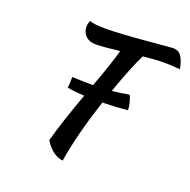

<svg xmlns="http://www.w3.org/2000/svg" viewBox="-142 -877 1090 1099"><g transform="rotate(20 403.0 -327.0)"><path d="M303.2 -606Q264.6 -606 242.4 -627.9Q220.2 -649.9 220.2 -683.1Q220.2 -703.6 229 -721.2Q253.4 -710 327.1 -710Q408.7 -710 565.9 -723.9Q723.1 -737.8 728 -737.8Q762.2 -737.8 779.5 -712.6Q796.9 -687.5 806.2 -637.2Q749 -642.1 710.9 -642.1Q655.8 -642.1 581.1 -633.8Q537.6 -546.4 481.9 -387.2Q533.7 -392.6 585 -401.9Q593.3 -389.2 600.1 -362.5Q606.9 -335.9 606.9 -314.9Q534.2 -307.6 454.1 -306.2Q379.4 -77.1 354 84Q287.6 74.2 242.2 0Q273.9 -117.7 342.8 -307.1Q285.2 -310.1 238.8 -318.8Q242.2 -341.8 242.2 -384.8Q296.4 -381.8 370.1 -381.8Q431.2 -547.9 449.2 -618.2Q349.1 -606 303.2 -606Z"/></g></svg>

Font: Kaushan Script
Style: Regular
Weight: 400
Designer: Pablo Impallari
Foundry: Pablo Impallari
Version: Version 1.002